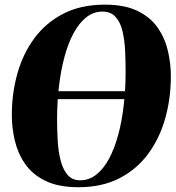

<svg xmlns="http://www.w3.org/2000/svg" viewBox="-20 -772 736 804"><path d="M85.5 -357 86 -390H650L649 -357ZM308.5 12Q224.5 12 170 -14.8Q115.5 -41.5 85 -85.8Q54.5 -130 42 -183.5Q29.5 -237 29.5 -290Q29.5 -381 52.8 -464Q76 -547 124 -612Q172 -677 245.5 -714.8Q319 -752.5 419 -752.5Q502.5 -752.5 556.5 -726Q610.5 -699.5 640.8 -655.5Q671 -611.5 683.2 -558.5Q695.5 -505.5 695.5 -452.5Q695.5 -361 672.2 -277.5Q649 -194 601.2 -128.8Q553.5 -63.5 480.5 -25.8Q407.5 12 308.5 12ZM315.5 -17Q353 -17 383.2 -40.8Q413.5 -64.5 436.5 -107.2Q459.5 -150 475 -207.2Q490.5 -264.5 498.2 -332Q506 -399.5 506 -472Q506 -513.5 504 -557.5Q502 -601.5 493.5 -639.2Q485 -677 465 -700.2Q445 -723.5 409 -723.5Q371.5 -723.5 341.2 -699.5Q311 -675.5 288 -632.8Q265 -590 249.8 -533Q234.5 -476 226.8 -409.5Q219 -343 219 -271.5Q219 -229 221.5 -184.2Q224 -139.5 233.5 -101.5Q243 -63.5 262.5 -40.2Q282 -17 315.5 -17Z"/></svg>

Font: Merriweather 144pt Black
Style: Italic
Weight: 900
Italic angle: -7.8°
Version: Version 2.101